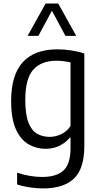

<svg xmlns="http://www.w3.org/2000/svg" viewBox="-20 -828 563 1078"><path d="M221.5 230Q187.5 230 148 224.2Q108.5 218.5 76 207.5V141.5Q114 154 149 159.8Q184 165.5 217 165.5Q297 165.5 336.5 129.2Q376 93 376 2V-55H371.5Q350.5 -28.5 315.8 -10.5Q281 7.5 235 7.5Q184 7.5 140 -18Q96 -43.5 69.2 -102.2Q42.5 -161 42.5 -260.5Q42.5 -408 108.5 -479.5Q174.5 -551 302 -551Q340 -551 381 -544.8Q422 -538.5 453.5 -527.5V-9.5Q453.5 119.5 395 174.8Q336.5 230 221.5 230ZM259 -59.5Q292 -59.5 324 -74.8Q356 -90 376 -120.5V-477.5Q360.5 -481.5 339.2 -484.2Q318 -487 296.5 -487Q212 -487 167 -437Q122 -387 122 -268Q122 -185 139.8 -139.8Q157.5 -94.5 188.5 -77Q219.5 -59.5 259 -59.5ZM135 -626.5 236 -808H307L408 -626.5H347.5L271.5 -768L195.5 -626.5Z"/></svg>

Font: Encode Sans SmCnd
Style: Regular
Weight: 400
Width: 4
Designer: Multiple Designers
Foundry: Impallari Type
Version: Version 3.002; ttfautohint (v1.8.3) -l 8 -r 50 -G 200 -x 14 